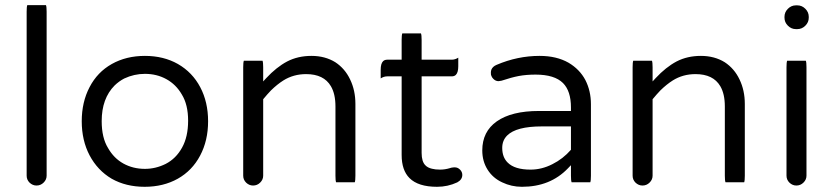

<svg xmlns="http://www.w3.org/2000/svg" viewBox="-20 -718 3220 742"><path d="M85.4 -698.2Q83 -691.9 83 -672.9V-39.1Q83 -23.4 94.2 -12.2Q106 -1 121.1 -1Q137.2 -1 148.7 -12.5Q160.2 -23.9 160.2 -39.1V-672.9Q160.2 -691.9 157.7 -698.2Z M540 -65.4Q494.1 -65.4 457 -85.9Q419.9 -106.4 397.5 -146Q373 -185.5 373 -250Q373 -337.4 422.9 -387.7Q439.5 -403.8 460 -414.6Q498.5 -432.6 540 -432.6Q585.9 -432.6 623 -412.1Q660.2 -391.6 682.6 -353Q707 -313.5 707 -251.5Q707 -189.5 683.6 -147.5Q660.2 -105 620.1 -84.5Q581.5 -65.4 540 -65.4ZM753.9 -380.9Q723.6 -438.5 667.5 -470.7Q612.3 -502 540 -502Q467.8 -502 412.1 -470.7Q356.4 -439.5 326.2 -381.3Q295.9 -323.7 295.9 -249.5Q295.9 -175.3 326.2 -117.7Q356.9 -59.6 411.6 -27.3Q466.8 3.9 539.1 3.9Q611.3 3.9 667 -27.3Q722.7 -58.6 753.4 -116.7Q784.2 -174.8 784.2 -249.3Q784.2 -323.7 753.9 -380.9Z M922.4 -483.4Q919.9 -477.1 919.9 -458V-39.1Q919.9 -23.4 931.2 -12.2Q942.9 -1 958 -1Q974.1 -1 985.6 -12.5Q997.1 -23.9 997.1 -39.1V-334.5Q1013.2 -354 1027.3 -368.7Q1051.3 -392.1 1075.2 -407.2Q1114.3 -431.6 1163.1 -431.6Q1231.4 -431.6 1258.8 -384.8Q1276.4 -355 1276.4 -306.6V-39.1Q1276.4 -20 1278.8 -13.7H1351.1Q1353.5 -20 1353.5 -39.1V-316.4Q1353.5 -368.7 1333 -411.1Q1313 -453.1 1275.9 -477.5Q1236.3 -502 1183.8 -502Q1131.3 -502 1089.8 -480.5Q1048.3 -458.5 1008.8 -416L997.1 -403.3V-458Q997.1 -477.1 994.6 -483.4Z M1534.7 -588.9Q1532.2 -582.5 1532.2 -563.5V-487.3H1476.6Q1466.3 -487.3 1460.4 -481.4Q1451.2 -472.2 1451.2 -448.2V-415Q1463.4 -422.9 1476.6 -422.9H1532.2V-119.1Q1532.2 -60.1 1562.5 -29.8Q1596.2 3.9 1668.9 3.9Q1710.4 3.9 1747.1 -13.2Q1766.6 -23.9 1766.6 -42Q1766.6 -53.7 1757.8 -62.5Q1749 -71.3 1737.3 -71.3Q1731.4 -71.3 1723.6 -69.8Q1721.7 -68.8 1719.2 -68.4Q1699.7 -62.5 1680.9 -62.5Q1662.1 -62.5 1649.4 -65.9Q1632.8 -69.8 1624 -79.1Q1609.4 -93.3 1609.4 -127V-422.9H1725.6Q1735.8 -422.9 1741.7 -428.7Q1751 -438 1751 -461.9V-495.1Q1738.8 -487.3 1725.6 -487.3H1609.4V-563.5Q1609.4 -582.5 1606.9 -588.9Z M2030.3 -62.5Q1968.8 -62.5 1941.9 -89.8Q1920.9 -110.4 1920.9 -146.5Q1920.9 -175.3 1939.9 -194.3Q1975.1 -229.5 2074.2 -229.5H2186.5V-139.2Q2155.8 -104 2114.7 -83.5Q2073.7 -62.5 2030.3 -62.5ZM2261.2 -13.7Q2263.7 -20 2263.7 -39.1V-315.4Q2263.7 -366.7 2242.2 -408.7Q2220.2 -450.2 2177.2 -475.6Q2130.9 -502 2065.4 -502Q1980 -502 1898.9 -467.3Q1883.8 -460.9 1878.9 -448.7Q1877 -442.9 1877 -437.5Q1877 -432.1 1877.4 -429.2Q1877.9 -426.3 1879.4 -423.8Q1881.3 -418.5 1886.2 -413.6Q1895 -404.3 1906.7 -404.3L1918.5 -406.2Q1956.5 -418.9 1984.9 -424.3Q2014.2 -429.7 2049.8 -429.7Q2123 -429.7 2155.8 -397Q2186.5 -366.2 2186.5 -302.7V-289.1H2062.5Q1957 -289.1 1899.9 -249Q1843.8 -209.5 1843.8 -136.7Q1843.8 -94.7 1864.3 -62.3Q1884.8 -29.8 1920.9 -13.2Q1956.5 3.9 1997.1 3.9Q2106.4 3.9 2174.8 -67.4L2186.5 -79.6V-39.1Q2186.5 -20 2189 -13.7Z M2427.2 -483.4Q2424.8 -477.1 2424.8 -458V-39.1Q2424.8 -23.4 2436 -12.2Q2447.8 -1 2462.9 -1Q2479 -1 2490.5 -12.5Q2502 -23.9 2502 -39.1V-334.5Q2518.1 -354 2532.2 -368.7Q2556.2 -392.1 2580.1 -407.2Q2619.1 -431.6 2668 -431.6Q2736.3 -431.6 2763.7 -384.8Q2781.2 -355 2781.2 -306.6V-39.1Q2781.2 -20 2783.7 -13.7H2856Q2858.4 -20 2858.4 -39.1V-316.4Q2858.4 -368.7 2837.9 -411.1Q2817.9 -453.1 2780.8 -477.5Q2741.2 -502 2688.7 -502Q2636.2 -502 2594.7 -480.5Q2553.2 -458.5 2513.7 -416L2502 -403.3V-458Q2502 -477.1 2499.5 -483.4Z M3022 -483.4Q3019.5 -477.1 3019.5 -458V-39.1Q3019.5 -23.4 3030.8 -12.2Q3042.5 -1 3057.6 -1Q3073.7 -1 3085.2 -12.5Q3096.7 -23.9 3096.7 -39.1V-458Q3096.7 -477.1 3094.2 -483.4ZM3055.7 -605.5H3061.5Q3079.1 -605.5 3092.3 -618.7Q3105.5 -631.8 3105.5 -649.4V-653.3Q3105.5 -670.9 3092.3 -684.1Q3079.1 -697.3 3061.5 -697.3H3055.7Q3038.1 -697.3 3024.9 -684.1Q3011.7 -670.9 3011.7 -653.3V-649.4Q3011.7 -631.8 3024.9 -618.7Q3038.1 -605.5 3055.7 -605.5Z"/></svg>

Font: YuPearl-Light
Style: Light
Weight: 300
Designer: Max Yao
Foundry: Max-Everyday
Version: Version 1.011; ttfautohint (v1.8.3)